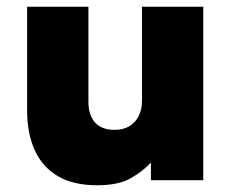

<svg xmlns="http://www.w3.org/2000/svg" viewBox="-20 -535 689 570"><path d="M268.5 15Q197.5 15 151.5 -12.2Q105.5 -39.5 83 -89.5Q60.5 -139.5 60.5 -207V-515H242.5V-232.5Q242.5 -193.5 262 -171.5Q281.5 -149.5 320.5 -149.5Q345.5 -149.5 363.8 -160.2Q382 -171 391.8 -190.5Q401.5 -210 401.5 -235.5V-515H583.5V0H428V-52.5Q405 -27 368.2 -6Q331.5 15 268.5 15Z"/></svg>

Font: Geologica Thin Roman ExtraBold
Style: Regular
Weight: 800
Version: Version 1.010;gftools[0.9.28]